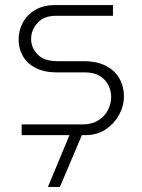

<svg xmlns="http://www.w3.org/2000/svg" viewBox="-20 -530 558 753"><path d="M65 0V-42H303Q340 -42 365 -57.5Q390 -73 403 -98Q416 -123 416 -150Q416 -174 405 -196Q394 -218 371.5 -232Q349 -246 314 -246H204Q155 -246 121 -263Q87 -280 70 -309.5Q53 -339 53 -375Q53 -410 69.5 -441Q86 -472 118 -491Q150 -510 194 -510H423V-468H199Q152 -468 127 -440Q102 -412 102 -377Q102 -343 127.5 -316.5Q153 -290 206 -290H307Q361 -290 396 -271.5Q431 -253 448.5 -222Q466 -191 466 -152Q466 -114 447 -79.5Q428 -45 394.5 -22.5Q361 0 314 0ZM168 203 259 -16H308L215 203Z"/></svg>

Font: MuseoModerno Thin ExtraLight
Style: Regular
Weight: 250
Version: Version 1.002